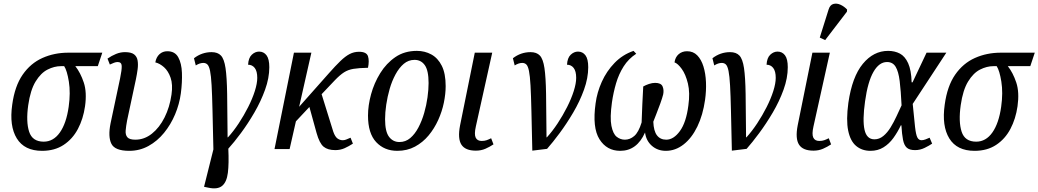

<svg xmlns="http://www.w3.org/2000/svg" viewBox="-20 -829 5776 1068"><path d="M214 10Q116 10 73.5 -59Q31 -128 48 -247Q62 -350 106 -413.5Q150 -477 216 -506.5Q282 -536 360 -536H549L524 -461H399Q428 -424 446 -370Q464 -316 453 -238Q443 -168 413.5 -112Q384 -56 334 -23Q284 10 214 10ZM223 -41Q277 -41 313 -92Q349 -143 362 -235Q373 -313 363 -375Q353 -437 337 -461H319Q282 -461 244.5 -442Q207 -423 178 -375.5Q149 -328 137 -244Q124 -152 142 -96.5Q160 -41 223 -41Z M699 10Q619 10 599.5 -29.5Q580 -69 595 -143L648 -393Q658 -441 657 -462.5Q656 -484 634 -484Q625 -484 614.5 -480Q604 -476 591 -470L578 -503Q601 -519 625.5 -529Q650 -539 675 -539Q710 -539 726 -526.5Q742 -514 745.5 -492Q749 -470 745.5 -443.5Q742 -417 736 -388L687 -159Q681 -127 679 -103Q677 -79 688.5 -65.5Q700 -52 733 -52Q783 -52 825 -85.5Q867 -119 895.5 -176Q924 -233 934 -303Q942 -359 929 -396.5Q916 -434 892.5 -455Q869 -476 844 -482Q849 -511 867 -527.5Q885 -544 911 -544Q953 -544 971.5 -510.5Q990 -477 992 -424Q994 -371 986 -310Q978 -250 954 -193Q930 -136 892.5 -90Q855 -44 806 -17Q757 10 699 10Z M1139 215 1115 210 1167 2Q1164 -129 1162 -216Q1160 -303 1157 -355.5Q1154 -408 1148.5 -434.5Q1143 -461 1134 -470Q1125 -479 1111 -479Q1091 -479 1069 -465L1059 -505Q1103 -539 1157 -539Q1191 -539 1209 -520Q1227 -501 1234.5 -450.5Q1242 -400 1243.5 -306.5Q1245 -213 1246 -65H1248Q1279 -99 1308 -143Q1337 -187 1360.5 -233.5Q1384 -280 1397.5 -322.5Q1411 -365 1411 -396Q1411 -433 1397 -451Q1383 -469 1360 -469Q1362 -507 1380.5 -524.5Q1399 -542 1421 -542Q1447 -542 1462.5 -521.5Q1478 -501 1478 -455Q1478 -395 1454.5 -330Q1431 -265 1395 -203Q1359 -141 1320 -88.5Q1281 -36 1250 -2Q1254 81 1247.5 132.5Q1241 184 1215.5 205Q1190 226 1139 215Z M1507 0 1615 -536H1712L1644 -235L1809 -421Q1846 -463 1873.5 -489.5Q1901 -516 1925 -528.5Q1949 -541 1977 -541Q2019 -541 2027 -516Q2035 -491 2027 -452Q1976 -451 1946 -446Q1916 -441 1893.5 -426.5Q1871 -412 1843 -383L1769 -305L1834 -96Q1844 -68 1857.5 -58.5Q1871 -49 1886 -49Q1896 -49 1905 -52.5Q1914 -56 1930 -63L1943 -30Q1920 -15 1896.5 -4.5Q1873 6 1845 6Q1803 6 1780 -13Q1757 -32 1741 -89L1701 -234L1626 -154L1591 0Z M2190 10Q2118 10 2072.5 -38.5Q2027 -87 2027 -186Q2027 -242 2044 -304.5Q2061 -367 2095 -422Q2129 -477 2179.5 -511.5Q2230 -546 2299 -546Q2343 -546 2379.5 -526Q2416 -506 2437.5 -463Q2459 -420 2459 -350Q2459 -307 2449 -258Q2439 -209 2417.5 -161.5Q2396 -114 2364 -75.5Q2332 -37 2288.5 -13.5Q2245 10 2190 10ZM2202 -39Q2236 -39 2262 -61Q2288 -83 2307.5 -120Q2327 -157 2339.5 -200.5Q2352 -244 2358 -287.5Q2364 -331 2364 -367Q2364 -437 2343 -466.5Q2322 -496 2286 -496Q2252 -496 2226 -474Q2200 -452 2180 -415Q2160 -378 2147.5 -334.5Q2135 -291 2128.5 -247Q2122 -203 2122 -166Q2122 -97 2144 -68Q2166 -39 2202 -39Z M2627 9Q2568 9 2546.5 -24.5Q2525 -58 2539 -131L2621 -536H2718L2627 -126Q2617 -82 2626 -63.5Q2635 -45 2659 -45Q2675 -45 2686.5 -49Q2698 -53 2712 -60L2725 -26Q2704 -12 2680 -1.5Q2656 9 2627 9Z M2833 -505Q2877 -539 2931 -539Q2965 -539 2983 -520Q3001 -501 3008.5 -450.5Q3016 -400 3017.5 -306.5Q3019 -213 3020 -65H3022Q3053 -99 3082 -143Q3111 -187 3134.5 -233.5Q3158 -280 3171.5 -322.5Q3185 -365 3185 -396Q3185 -433 3171 -451Q3157 -469 3134 -469Q3136 -507 3154.5 -524.5Q3173 -542 3195 -542Q3221 -542 3236.5 -521.5Q3252 -501 3252 -455Q3252 -395 3228.5 -330Q3205 -265 3168.5 -203Q3132 -141 3093 -88.5Q3054 -36 3023 -1L2941 9Q2938 -124 2936 -212Q2934 -300 2931 -353.5Q2928 -407 2922.5 -434Q2917 -461 2908 -470Q2899 -479 2885 -479Q2865 -479 2843 -465Z M3293 -254Q3301 -315 3327.5 -374Q3354 -433 3398.5 -479Q3443 -525 3504 -546L3519 -530Q3476 -502 3449 -459.5Q3422 -417 3407 -366Q3392 -315 3384 -260Q3372 -174 3381 -129Q3390 -84 3410.5 -68Q3431 -52 3456 -52Q3484 -52 3508 -72.5Q3532 -93 3549 -148Q3551 -194 3553 -249.5Q3555 -305 3558 -348Q3572 -356 3590 -362Q3608 -368 3624 -368Q3657 -368 3665.5 -348.5Q3674 -329 3669 -304Q3664 -284 3653 -253.5Q3642 -223 3630.5 -194Q3619 -165 3614 -152Q3616 -100 3634.5 -76Q3653 -52 3686 -52Q3727 -52 3762 -100Q3797 -148 3809 -242Q3819 -313 3806.5 -364.5Q3794 -416 3772 -446Q3750 -476 3732 -482Q3736 -511 3755 -527.5Q3774 -544 3802 -544Q3836 -544 3858.5 -521Q3881 -498 3893 -459Q3905 -420 3907 -372Q3909 -324 3902 -274Q3890 -189 3859 -125Q3828 -61 3782.5 -25.5Q3737 10 3684 10Q3638 10 3606 -18Q3574 -46 3568 -92Q3523 10 3430 10Q3355 10 3314.5 -54.5Q3274 -119 3293 -254Z M3943 -505Q3987 -539 4041 -539Q4075 -539 4093 -520Q4111 -501 4118.5 -450.5Q4126 -400 4127.5 -306.5Q4129 -213 4130 -65H4132Q4163 -99 4192 -143Q4221 -187 4244.5 -233.5Q4268 -280 4281.5 -322.5Q4295 -365 4295 -396Q4295 -433 4281 -451Q4267 -469 4244 -469Q4246 -507 4264.5 -524.5Q4283 -542 4305 -542Q4331 -542 4346.5 -521.5Q4362 -501 4362 -455Q4362 -395 4338.5 -330Q4315 -265 4278.5 -203Q4242 -141 4203 -88.5Q4164 -36 4133 -1L4051 9Q4048 -124 4046 -212Q4044 -300 4041 -353.5Q4038 -407 4032.5 -434Q4027 -461 4018 -470Q4009 -479 3995 -479Q3975 -479 3953 -465Z M4505 9Q4446 9 4424.5 -24.5Q4403 -58 4417 -131L4499 -536H4596L4505 -126Q4495 -82 4504 -63.5Q4513 -45 4537 -45Q4553 -45 4564.5 -49Q4576 -53 4590 -60L4603 -26Q4582 -12 4558 -1.5Q4534 9 4505 9ZM4570 -606 4540 -620 4589 -776Q4597 -802 4616 -807Q4635 -812 4655.5 -802.5Q4676 -793 4692 -776L4691 -764Z M4822 10Q4775 10 4742.5 -17Q4710 -44 4698 -102.5Q4686 -161 4699 -257Q4720 -402 4779.5 -474Q4839 -546 4920 -546Q4957 -546 4985.5 -531Q5014 -516 5031.5 -477.5Q5049 -439 5051 -371H5056L5134 -536H5244L5057 -251Q5065 -166 5070 -122.5Q5075 -79 5083 -64Q5091 -49 5106 -49Q5116 -49 5128 -53.5Q5140 -58 5151 -63L5165 -30Q5149 -19 5123.5 -6.5Q5098 6 5070 6Q5039 6 5024 -7.5Q5009 -21 5003 -51.5Q4997 -82 4994 -132H4991Q4973 -94 4949.5 -61.5Q4926 -29 4894.5 -9.5Q4863 10 4822 10ZM4844 -54Q4871 -54 4893.5 -72.5Q4916 -91 4934 -120.5Q4952 -150 4967 -182.5Q4982 -215 4995 -243Q4991 -325 4984.5 -378Q4978 -431 4962 -457.5Q4946 -484 4914 -484Q4870 -484 4838.5 -429Q4807 -374 4792 -266Q4777 -160 4789 -107Q4801 -54 4844 -54Z M5401 10Q5303 10 5260.5 -59Q5218 -128 5235 -247Q5249 -350 5293 -413.5Q5337 -477 5403 -506.5Q5469 -536 5547 -536H5736L5711 -461H5586Q5615 -424 5633 -370Q5651 -316 5640 -238Q5630 -168 5600.5 -112Q5571 -56 5521 -23Q5471 10 5401 10ZM5410 -41Q5464 -41 5500 -92Q5536 -143 5549 -235Q5560 -313 5550 -375Q5540 -437 5524 -461H5506Q5469 -461 5431.5 -442Q5394 -423 5365 -375.5Q5336 -328 5324 -244Q5311 -152 5329 -96.5Q5347 -41 5410 -41Z"/></svg>

Font: Noto Serif Condensed
Style: Italic
Weight: 400
Width: 3
Italic angle: -12°
Designer: Monotype Design Team
Foundry: Monotype Imaging Inc.
Version: Version 2.014; ttfautohint (v1.8.4.7-5d5b)